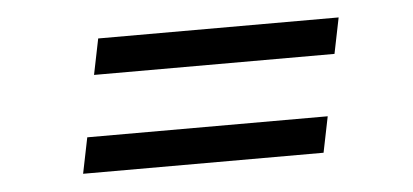

<svg xmlns="http://www.w3.org/2000/svg" viewBox="-30 -438 677 315"><g transform="rotate(-5 308.5 -280.5)"><path d="M128 -331 140 -390H536L524 -331ZM96 -171 108 -230H504L492 -171Z"/></g></svg>

Font: Piazzolla
Style: Italic
Weight: 400
Italic angle: -11.3°
Designer: Juan Pablo del Peral
Foundry: Huerta Tipografica
Version: Version 1.330